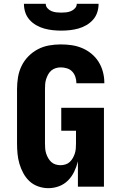

<svg xmlns="http://www.w3.org/2000/svg" viewBox="-20 -975 640 1003"><path d="M232 8Q206 8 180 -1Q154 -10 134.5 -28Q115 -46 102 -70Q89 -94 81.5 -119.5Q74 -145 71.5 -172Q69 -199 69 -226V-509Q69 -540 74 -571Q79 -602 92.5 -630Q106 -658 128 -680.5Q150 -703 177.5 -717.5Q205 -732 235.5 -737.5Q266 -743 297 -743Q326 -743 354 -739Q382 -735 408.5 -724Q435 -713 457.5 -694.5Q480 -676 495 -652Q510 -628 517.5 -600Q525 -572 525 -544V-540H379V-542Q379 -558 373.5 -574Q368 -590 357 -601.5Q346 -613 330 -618Q314 -623 297 -623Q284 -623 271 -619Q258 -615 248 -606.5Q238 -598 231.5 -586Q225 -574 221 -561.5Q217 -549 216 -536Q215 -523 215 -509V-226Q215 -213 216 -199.5Q217 -186 221 -173.5Q225 -161 231.5 -149.5Q238 -138 247.5 -129Q257 -120 270 -116Q283 -112 296 -112Q309 -112 322 -116Q335 -120 344.5 -129Q354 -138 360.5 -149.5Q367 -161 371 -173.5Q375 -186 376 -199.5Q377 -213 377 -226V-292H300V-412H523V0H387V-132Q380 -104 367.5 -78Q355 -52 335 -32Q315 -12 288 -2Q261 8 232 8ZM300 -815Q277 -815 254.5 -817.5Q232 -820 210.5 -826Q189 -832 169 -843.5Q149 -855 134 -872Q119 -889 112 -910.5Q105 -932 105 -955H219Q219 -942 228 -932Q237 -922 249 -917Q261 -912 274 -910.5Q287 -909 300 -909Q313 -909 326 -910.5Q339 -912 351 -917Q363 -922 372 -932Q381 -942 381 -955H495Q495 -932 488 -910.5Q481 -889 466 -872Q451 -855 431 -843.5Q411 -832 389.5 -826Q368 -820 345.5 -817.5Q323 -815 300 -815Z"/></svg>

Font: Iosevka Heavy Extended
Style: Regular
Weight: 900
Width: 7
Monospace: yes
Designer: Belleve Invis
Foundry: Belleve Invis
Version: Version 32.5.0; ttfautohint (v1.8.4)